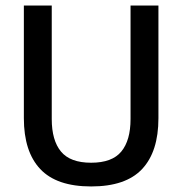

<svg xmlns="http://www.w3.org/2000/svg" viewBox="-20 -659 657 692"><path d="M308.5 13Q184 13 125 -49.8Q66 -112.5 66 -233V-639H166.5V-230Q166.5 -153 199.8 -112.8Q233 -72.5 308.5 -72.5Q384 -72.5 417.2 -112.8Q450.5 -153 450.5 -230V-639H551V-233Q551 -112.5 492.2 -49.8Q433.5 13 308.5 13Z"/></svg>

Font: Anek Odia Medium Medium
Style: Regular
Weight: 500
Version: Version 1.003